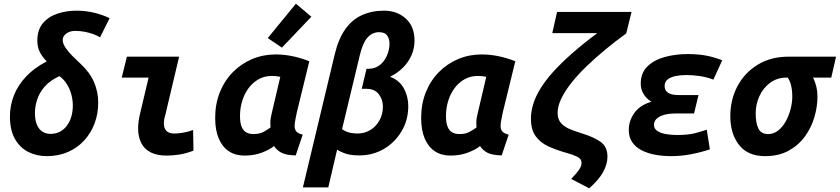

<svg xmlns="http://www.w3.org/2000/svg" viewBox="-20 -834 4566 1044"><path d="M234 15Q179 15 133.5 -8Q88 -31 61 -79Q34 -127 34 -200Q34 -260 55.5 -315Q77 -370 121.5 -417.5Q166 -465 234 -500Q208 -527 195.5 -553Q183 -579 183 -613Q183 -672 213.5 -708Q244 -744 293 -760Q342 -776 396 -776Q446 -776 493 -764.5Q540 -753 576 -735L524 -631Q510 -640 488.5 -648Q467 -656 441.5 -661Q416 -666 390 -666Q369 -666 353.5 -659Q338 -652 329.5 -641Q321 -630 321 -616Q321 -597 337 -573.5Q353 -550 375.5 -528Q398 -506 416 -489Q442 -465 461 -439.5Q480 -414 491.5 -387Q503 -360 508.5 -332.5Q514 -305 514 -276Q514 -216 494.5 -163.5Q475 -111 438 -70.5Q401 -30 349.5 -7.5Q298 15 234 15ZM254 -106Q284 -106 307 -118.5Q330 -131 345.5 -153Q361 -175 368.5 -202.5Q376 -230 376 -260Q376 -290 368 -320Q360 -350 344 -376Q328 -402 303 -420Q251 -396 222 -362Q193 -328 181.5 -291Q170 -254 170 -220Q170 -180 181 -155Q192 -130 211 -118Q230 -106 254 -106Z M886 12Q834 12 799.5 -5.5Q765 -23 748 -56.5Q731 -90 731 -136Q731 -155 734 -176.5Q737 -198 743 -222L788 -412H642L670 -526H954L878 -205Q874 -193 872.5 -182.5Q871 -172 871 -164Q871 -136 885 -122Q899 -108 928 -108Q947 -108 973 -112Q999 -116 1030 -127L1032 -15Q991 1 954.5 6.5Q918 12 886 12Z M1309 12Q1260 12 1224.5 -11.5Q1189 -35 1169.5 -80.5Q1150 -126 1150 -193Q1150 -269 1175.5 -332.5Q1201 -396 1246.5 -442Q1292 -488 1351.5 -513Q1411 -538 1478 -538Q1523 -538 1568 -529Q1613 -520 1662 -501L1594 -223Q1590 -202 1586 -183Q1582 -164 1582 -150Q1582 -129 1592.5 -118Q1603 -107 1626 -102L1588 11Q1536 10 1510.5 -3.5Q1485 -17 1470 -40Q1448 -21 1405 -4.5Q1362 12 1309 12ZM1359 -105Q1391 -105 1413 -117Q1435 -129 1451 -141Q1450 -153 1450 -166Q1450 -179 1452 -191.5Q1454 -204 1457 -216L1504 -416Q1491 -419 1480 -420Q1469 -421 1457 -421Q1418 -421 1386 -403Q1354 -385 1331.5 -354.5Q1309 -324 1297 -285Q1285 -246 1285 -204Q1285 -165 1294.5 -143.5Q1304 -122 1320.5 -113.5Q1337 -105 1359 -105ZM1513 -575 1436 -627 1589 -814 1673 -743Z M1627 185 1800 -538Q1820 -622 1857 -674.5Q1894 -727 1947.5 -751.5Q2001 -776 2068 -776Q2139 -776 2186.5 -733Q2234 -690 2234 -613Q2234 -571 2217.5 -533.5Q2201 -496 2171 -466Q2141 -436 2101 -417Q2154 -396 2177 -351.5Q2200 -307 2200 -258Q2200 -181 2163.5 -120Q2127 -59 2067 -24Q2007 11 1934 11Q1890 11 1863 2.5Q1836 -6 1813 -20L1765 185ZM1924 -108Q1963 -108 1994.5 -127.5Q2026 -147 2044 -180.5Q2062 -214 2062 -255Q2062 -292 2040 -321.5Q2018 -351 1972 -351H1947L1973 -460H1984Q2020 -460 2045.5 -480.5Q2071 -501 2084.5 -533Q2098 -565 2098 -598Q2098 -620 2086 -639.5Q2074 -659 2041 -659Q2005 -659 1979 -630.5Q1953 -602 1937 -536L1840 -132Q1871 -108 1924 -108Z M2429 12Q2380 12 2344.5 -11.5Q2309 -35 2289.5 -80.5Q2270 -126 2270 -193Q2270 -269 2295.5 -332.5Q2321 -396 2366.5 -442Q2412 -488 2471.5 -513Q2531 -538 2598 -538Q2643 -538 2688 -529Q2733 -520 2782 -501L2714 -223Q2710 -202 2706 -183Q2702 -164 2702 -150Q2702 -129 2712.5 -118Q2723 -107 2746 -102L2708 11Q2656 10 2630.5 -3.5Q2605 -17 2590 -40Q2568 -21 2525 -4.5Q2482 12 2429 12ZM2479 -105Q2511 -105 2533 -117Q2555 -129 2571 -141Q2570 -153 2570 -166Q2570 -179 2572 -191.5Q2574 -204 2577 -216L2624 -416Q2611 -419 2600 -420Q2589 -421 2577 -421Q2538 -421 2506 -403Q2474 -385 2451.5 -354.5Q2429 -324 2417 -285Q2405 -246 2405 -204Q2405 -165 2414.5 -143.5Q2424 -122 2440.5 -113.5Q2457 -105 2479 -105Z M3184 190 3086 139Q3101 123 3113.5 108.5Q3126 94 3134 80Q3142 66 3142 52Q3142 29 3117.5 17.5Q3093 6 3056 -4Q3007 -18 2964 -37Q2921 -56 2894 -91.5Q2867 -127 2867 -189Q2867 -228 2879.5 -268.5Q2892 -309 2919 -353Q2946 -397 2988.5 -444Q3031 -491 3090.5 -543.5Q3150 -596 3228 -654H2983L3009 -769H3414L3385 -652Q3328 -611 3273.5 -566Q3219 -521 3171.5 -475.5Q3124 -430 3088.5 -385.5Q3053 -341 3032.5 -299Q3012 -257 3012 -220Q3012 -184 3032 -163Q3052 -142 3083 -130Q3114 -118 3146 -108Q3209 -89 3246 -62.5Q3283 -36 3283 18Q3283 58 3260 100.5Q3237 143 3184 190Z M3629 15Q3584 15 3543 7.5Q3502 0 3469.5 -16.5Q3437 -33 3418 -60.5Q3399 -88 3399 -127Q3399 -177 3429 -219.5Q3459 -262 3522 -281Q3494 -298 3479 -323.5Q3464 -349 3464 -379Q3464 -437 3500 -472.5Q3536 -508 3594.5 -524Q3653 -540 3719 -540Q3782 -540 3828 -530Q3874 -520 3907 -506L3859 -401Q3822 -415 3784.5 -420.5Q3747 -426 3712 -426Q3684 -426 3656.5 -421Q3629 -416 3611.5 -403Q3594 -390 3594 -367Q3594 -350 3602.5 -339Q3611 -328 3628 -322.5Q3645 -317 3672 -317H3778L3754 -217H3655Q3616 -217 3589.5 -209Q3563 -201 3549.5 -187.5Q3536 -174 3536 -155Q3536 -134 3554 -122Q3572 -110 3600.5 -105Q3629 -100 3662 -100Q3724 -100 3762.5 -110.5Q3801 -121 3823 -129L3840 -22Q3793 -6 3738.5 4.5Q3684 15 3629 15Z M4140 15Q4046 15 3998.5 -46Q3951 -107 3951 -202Q3951 -292 3990 -365.5Q4029 -439 4100.5 -482.5Q4172 -526 4269 -526H4526L4500 -412H4401Q4413 -388 4419 -362.5Q4425 -337 4425 -309Q4425 -255 4408.5 -198Q4392 -141 4357.5 -93Q4323 -45 4269 -15Q4215 15 4140 15ZM4157 -105Q4187 -105 4211.5 -124.5Q4236 -144 4253 -175Q4270 -206 4279 -241.5Q4288 -277 4288 -308Q4288 -343 4281.5 -369.5Q4275 -396 4263 -412H4257Q4205 -412 4167 -383.5Q4129 -355 4109 -310.5Q4089 -266 4089 -218Q4089 -166 4103.5 -135.5Q4118 -105 4157 -105Z"/></svg>

Font: Ubuntu Sans Mono
Style: Italic
Weight: 400
Italic angle: -13.5°
Monospace: yes
Designer: Dalton Maag Ltd
Foundry: Dalton Maag Ltd
Version: Version 1.006